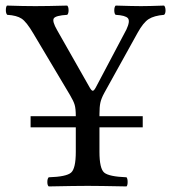

<svg xmlns="http://www.w3.org/2000/svg" viewBox="-20 -667 615 689"><path d="M336.9 -122.1Q336.9 -62 354 -47.6Q371.1 -33.2 434.1 -30.8Q438 -25.9 438 -13.9Q438 -2 434.1 2Q334 0 294.9 0Q252.9 0 154.8 2Q149.9 -2 149.9 -13.9Q149.9 -25.9 154.8 -30.8Q217.8 -32.7 234.9 -47.4Q252 -62 252 -122.1V-210H89.8V-250H252Q252 -276.9 248 -290.5Q244.1 -304.2 231 -326.2L99.6 -546.9Q75.2 -588.4 57.6 -600.1Q40 -611.8 5.9 -613.8Q1 -618.7 1 -630.4Q1 -642.1 4.9 -647Q64.9 -645 106.9 -645Q148.9 -645 221.2 -647Q226.1 -642.1 226.1 -630.1Q226.1 -618.2 221.2 -613.8Q179.7 -611.3 173.1 -601.1Q166.5 -590.8 185.1 -558.6L301.3 -354Q308.1 -341.8 312.5 -341.3Q316.9 -340.8 323.2 -352.1L433.6 -561Q447.8 -591.3 439 -601.6Q430.2 -611.8 395 -613.8Q390.1 -617.7 390.1 -629.9Q390.1 -642.1 395 -647Q459 -645 486.1 -645Q513.2 -645 568.8 -647Q573.7 -642.1 574 -630.1Q574.2 -618.2 568.8 -613.8Q532.7 -610.8 513.4 -598.4Q494.1 -585.9 474.1 -549.8L354.5 -334Q343.3 -313.5 340.1 -298.1Q336.9 -282.7 336.9 -257.8V-250H492.2V-210H336.9Z"/></svg>

Font: Linux Libertine O
Style: Regular
Weight: 400
Designer: Philipp H. Poll
Foundry: Philipp H. Poll
Version: Version 5.3.0